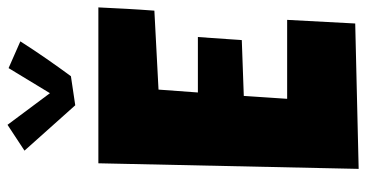

<svg xmlns="http://www.w3.org/2000/svg" viewBox="-255 -735 989 519"><g transform="rotate(-90 239.5 -475.5)"><path d="M435.5 -9.8C438.5 -70.8 441.9 -132.3 445.3 -193.8H231.9L239.7 -311L390.6 -316.4L398.9 -435.1H249L256.8 -541.5L470.2 -552.7C474.1 -603 476.6 -653.8 479 -704.1H57.6L42.5 -0.5ZM214.4 -766.6 293 -778.3C325.7 -822.8 357.4 -868.2 387.2 -915L314.9 -946.8L247.1 -835L161.6 -949.7L91.8 -903.8Z"/></g></svg>

Font: Luckiest Guy
Style: Regular
Weight: 400
Designer: Astigmatic (AOETI)
Foundry: Astigmatic (AOETI)
Version: Version 1.001